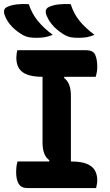

<svg xmlns="http://www.w3.org/2000/svg" viewBox="-38 -955 558 975"><path d="M108 -934Q124 -886 153.5 -849.5Q183 -813 230 -778Q207 -769 189 -766Q171 -763 149 -763Q126 -763 111 -765.5Q96 -768 80 -776Q48 -794 23.5 -819Q-1 -844 -13 -875Q-26 -908 -3 -919Q17 -929 45.5 -932.5Q74 -936 108 -934ZM321 -934Q336 -886 365.5 -849.5Q395 -813 442 -778Q420 -769 402 -766Q384 -763 361 -763Q339 -763 323.5 -765.5Q308 -768 293 -776Q261 -794 236.5 -819Q212 -844 199 -875Q186 -907 209 -919Q230 -929 258.5 -932.5Q287 -936 321 -934ZM450 0H101Q70 0 57 -21.5Q44 -43 44 -80Q44 -112 51 -135H211L213 -141Q178 -165 178 -231V-565Q110 -565 77.5 -588Q45 -611 45 -662Q45 -672 46.5 -683Q48 -694 50 -700H399Q436 -700 446 -675.5Q456 -651 456 -616Q456 -592 448 -565H289L287 -559Q322 -535 322 -469V-135Q375 -135 404 -122.5Q433 -110 444.5 -88.5Q456 -67 456 -40Q456 -30 454 -19.5Q452 -9 450 0Z"/></svg>

Font: Recursive Sn Csl St
Style: Bold
Weight: 700
Version: Version 1.079;hotconv 1.0.112;makeotfexe 2.5.65598; ttfautoh